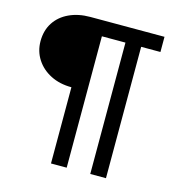

<svg xmlns="http://www.w3.org/2000/svg" viewBox="-118 -828 998 1039"><g transform="rotate(15 381.5 -308.5)"><path d="M260 102V-325Q194 -325 143 -351Q92 -377 63 -422Q34 -467 34 -523Q34 -583 62.5 -627Q91 -671 142.5 -695Q194 -719 260 -719H676V-634H568V102H480V-634H348V102Z"/></g></svg>

Font: Aleo Medium
Style: Regular
Weight: 500
Designer: Alessio Laiso
Foundry: Alessio Laiso
Version: Version 2.001;gftools[0.9.29]